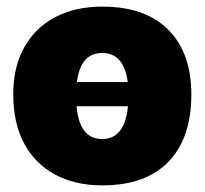

<svg xmlns="http://www.w3.org/2000/svg" viewBox="-20 -540 618 580"><path d="M289 20Q208 20 147.5 -12Q87 -44 53.5 -105.5Q20 -167 20 -255Q20 -338 53.5 -397.5Q87 -457 147.5 -488.5Q208 -520 289 -520Q419 -520 488.5 -450Q558 -380 558 -255Q558 -123 489 -51.5Q420 20 289 20ZM289 -120Q328 -120 348 -153Q368 -186 368 -252Q368 -317 348 -348.5Q328 -380 289 -380Q249 -380 229.5 -348Q210 -316 210 -251Q210 -185 229.5 -152.5Q249 -120 289 -120ZM144 -219V-292H434V-219Z"/></svg>

Font: Moderustic ExtraBold
Style: Regular
Weight: 800
Designer: Tural Alisoy
Foundry: TAFT Foundry
Version: Version 2.120